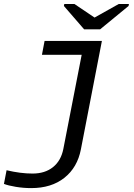

<svg xmlns="http://www.w3.org/2000/svg" viewBox="-50 -733 670 960"><path d="M106 207.5Q67.4 207.5 29.1 201.2Q-9.3 194.8 -30.3 186.5L-17.1 118.2Q52.7 134.8 112.8 134.8Q174.8 134.8 214.8 102.8Q254.9 70.8 266.6 12.2L358.4 -459H159.7L172.9 -528.3H459.5L354.5 13.7Q336.9 104.5 272 156Q207 207.5 106 207.5ZM450.7 -586.4H370.6L269.5 -703.1L271.5 -712.9H322.3L422.4 -645.5H423.3L543.5 -712.9H594.7L592.8 -703.1Z"/></svg>

Font: Cousine
Style: Italic
Weight: 400
Italic angle: -12°
Monospace: yes
Designer: Steve Matteson
Foundry: Monotype Imaging Inc.
Version: Version 1.21